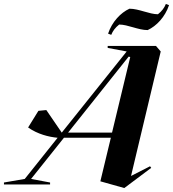

<svg xmlns="http://www.w3.org/2000/svg" viewBox="-132 -932 874 970"><path d="M496 18 632 -84 626 -92 530 -43 680 -672 656 -700H412V-690L508 -672L180 -262L102 -376L62 -372L10 -288C58 -254 115 -240 159 -236L-7 -28L-112 -10V0H121V-10L25 -28L191 -236H428L375 -16ZM414 -762 430 -756C438 -776 450 -792 470 -808C514 -808 566 -780 614 -780C658 -800 702 -846 722 -906L706 -912C698 -892 686 -876 666 -860C622 -860 570 -888 522 -888C478 -868 434 -822 414 -762ZM212 -262 518 -646 526 -644 434 -262Z"/></svg>

Font: Mazius Display Extra Italic
Style: Bold
Weight: 700
Italic angle: -17°
Designer: Alberto Casagrande & Collletttivo
Foundry: Collletttivo
Version: Version 2.000;Glyphs 3.2 (3217)